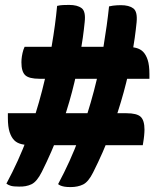

<svg xmlns="http://www.w3.org/2000/svg" viewBox="-20 -740 640 780"><path d="M212 -716Q224 -719 236.5 -719.5Q249 -720 261 -720Q294 -720 311.5 -707Q329 -694 324 -650Q318 -589 305.5 -517Q293 -445 272.5 -366.5Q252 -288 221.5 -206Q191 -124 150 -42Q130 -2 108 8.5Q86 19 57 18Q35 18 24.5 15Q14 12 6 6Q56 -87 91.5 -182.5Q127 -278 151 -372Q175 -466 190 -553Q205 -640 212 -716ZM423 -714Q431 -716 439 -717Q447 -718 455 -718.5Q463 -719 471 -719Q504 -719 521.5 -706Q539 -693 535 -650Q529 -589 516.5 -516.5Q504 -444 482.5 -365.5Q461 -287 430.5 -204.5Q400 -122 358 -39Q339 -1 317.5 9.5Q296 20 267 20Q252 20 243 18.5Q234 17 227.5 14.5Q221 12 216 8Q266 -85 301.5 -181Q337 -277 361.5 -370.5Q386 -464 400.5 -551Q415 -638 423 -714ZM587 -420H140Q98 -420 82.5 -434.5Q67 -449 67 -487Q67 -493 67.5 -499Q68 -505 69 -511.5Q70 -518 71.5 -524.5Q73 -531 75 -537.5Q77 -544 80 -550H480Q515 -550 532.5 -545.5Q550 -541 561 -530Q573 -518 580 -496.5Q587 -475 587 -439Q587 -437 587 -435Q587 -433 587 -431Q587 -429 587 -427Q587 -425 587 -423.5Q587 -422 587 -420ZM12 -280H494Q536 -280 551.5 -265.5Q567 -251 567 -213Q567 -207 566.5 -201Q566 -195 565.5 -188.5Q565 -182 564 -175.5Q563 -169 562 -162.5Q561 -156 560 -150H119Q85 -150 67 -154.5Q49 -159 38 -170Q26 -182 19 -203.5Q12 -225 12 -261Q12 -263 12 -265Q12 -267 12 -269Q12 -271 12 -273Q12 -275 12 -276.5Q12 -278 12 -280Z"/></svg>

Font: Recursive Monospace Casual ExtraBold
Style: Regular
Weight: 800
Version: Version 1.047